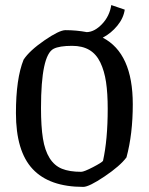

<svg xmlns="http://www.w3.org/2000/svg" viewBox="-20 -730 588 759"><path d="M386.2 -581.1Q504.9 -519.5 504.9 -317.9Q504.9 -199.7 480 -107.9Q455.1 -74.2 393.6 -32.7Q332 8.8 309.1 8.8Q175.3 8.8 109.1 -61.8Q43 -132.3 43 -283.2Q43 -418.9 73.2 -494.1Q96.7 -529.8 155.5 -570.3Q214.4 -610.8 238.8 -610.8Q281.7 -610.8 323.2 -603Q354 -604 383.5 -635Q413.1 -666 419.9 -710L473.1 -691.9Q468.3 -658.2 443.8 -628.4Q419.4 -598.6 386.2 -581.1ZM387.2 -94.2Q405.8 -177.7 405.8 -299.8Q405.8 -361.3 399.2 -405.5Q392.6 -449.7 376.7 -482.9Q360.8 -516.1 333.3 -532.5Q305.7 -548.8 265.1 -548.8Q214.8 -548.8 191.9 -537.1Q142.1 -511.7 142.1 -303.2Q142.1 -229.5 149.7 -182.4Q157.2 -135.3 176 -105.2Q194.8 -75.2 224.6 -63Q254.4 -50.8 300.8 -50.8Q312 -50.8 347.7 -69.3Q383.3 -87.9 387.2 -94.2Z"/></svg>

Font: Grenze
Style: Regular
Weight: 400
Designer: Renata Polastri
Foundry: Omnibus-Type
Version: Version 1.002;PS 001.002;hotconv 1.0.88;makeotf.lib2.5.64775